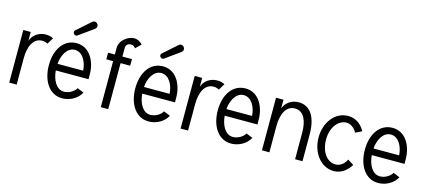

<svg xmlns="http://www.w3.org/2000/svg" viewBox="-59 -1306 4098 1846"><g transform="rotate(15 1989.5 -383.0)"><path d="M359.9 -520.5C337.4 -532.2 312.5 -538.1 286.1 -538.1C209 -538.1 154.3 -490.2 137.2 -435.5V-523.9H63V0H137.2V-263.7C137.2 -375 175.8 -471.2 266.6 -471.2C287.1 -471.2 305.7 -465.8 320.8 -456.5Z M465.3 -294.9C470.7 -377.9 514.6 -467.8 592.8 -467.8C669.9 -467.8 714.8 -382.8 720.2 -294.9ZM465.3 -229H791.5C791.5 -240.2 791 -265.1 791 -275.9C791 -404.3 724.1 -534.2 592.8 -534.2C462.9 -534.2 387.7 -416 387.7 -262.2C387.7 -108.9 462.4 14.2 592.8 14.2C668.5 14.2 743.7 -26.9 777.3 -91.8L712.4 -118.7C691.4 -79.1 638.7 -51.8 592.8 -51.8C514.6 -51.8 472.7 -139.6 465.3 -229ZM545.4 -648.9C542 -645.5 539.6 -641.6 538.6 -637.7C538.1 -635.7 537.6 -633.3 537.6 -630.9C537.6 -624.5 540 -619.1 543.9 -613.8C547.9 -608.9 553.2 -605.5 559.6 -604C562 -603.5 564.5 -603 566.4 -603C570.8 -603 575.2 -604.5 579.1 -607.4L728 -714.4C734.9 -720.2 739.3 -727.1 741.2 -734.4C741.7 -736.8 742.7 -739.3 742.7 -742.7C742.7 -751 739.7 -758.8 734.4 -765.1C729.5 -772 723.1 -776.9 714.8 -778.8C711.9 -779.8 709 -779.8 706.1 -779.8C697.8 -779.8 690.4 -777.3 682.6 -771Z M1048.8 -458H1144.5V-523.9H1049.3V-609.9C1049.3 -640.1 1071.8 -657.2 1096.7 -657.2C1125.5 -657.2 1134.8 -646 1145.5 -631.8L1198.7 -683.1C1175.8 -705.1 1153.8 -723.1 1111.8 -723.1C1062.5 -723.1 974.1 -671.9 974.1 -589.8V-523.9H906.7V-458H974.6V0H1048.8Z M1325.7 -294.9C1331.1 -377.9 1375 -467.8 1453.1 -467.8C1530.3 -467.8 1575.2 -382.8 1580.6 -294.9ZM1325.7 -229H1651.9C1651.9 -240.2 1651.4 -265.1 1651.4 -275.9C1651.4 -404.3 1584.5 -534.2 1453.1 -534.2C1323.2 -534.2 1248 -416 1248 -262.2C1248 -108.9 1322.8 14.2 1453.1 14.2C1528.8 14.2 1604 -26.9 1637.7 -91.8L1572.8 -118.7C1551.8 -79.1 1499 -51.8 1453.1 -51.8C1375 -51.8 1333 -139.6 1325.7 -229ZM1405.8 -648.9C1402.3 -645.5 1399.9 -641.6 1398.9 -637.7C1398.4 -635.7 1397.9 -633.3 1397.9 -630.9C1397.9 -624.5 1400.4 -619.1 1404.3 -613.8C1408.2 -608.9 1413.6 -605.5 1419.9 -604C1422.4 -603.5 1424.8 -603 1426.8 -603C1431.2 -603 1435.5 -604.5 1439.5 -607.4L1588.4 -714.4C1595.2 -720.2 1599.6 -727.1 1601.6 -734.4C1602.1 -736.8 1603 -739.3 1603 -742.7C1603 -751 1600.1 -758.8 1594.7 -765.1C1589.8 -772 1583.5 -776.9 1575.2 -778.8C1572.3 -779.8 1569.3 -779.8 1566.4 -779.8C1558.1 -779.8 1550.8 -777.3 1543 -771Z M2065.9 -520.5C2043.5 -532.2 2018.6 -538.1 1992.2 -538.1C1915 -538.1 1860.4 -490.2 1843.3 -435.5V-523.9H1769V0H1843.3V-263.7C1843.3 -375 1881.8 -471.2 1972.7 -471.2C1993.2 -471.2 2011.7 -465.8 2026.9 -456.5Z M2146.5 -294.9C2151.9 -377.9 2195.8 -467.8 2273.9 -467.8C2351.1 -467.8 2396 -382.8 2401.4 -294.9ZM2146.5 -229H2472.7C2472.7 -240.2 2472.2 -265.1 2472.2 -275.9C2472.2 -404.3 2405.3 -534.2 2273.9 -534.2C2144 -534.2 2068.8 -416 2068.8 -262.2C2068.8 -108.9 2143.6 14.2 2273.9 14.2C2349.6 14.2 2424.8 -26.9 2458.5 -91.8L2393.6 -118.7C2372.6 -79.1 2319.8 -51.8 2273.9 -51.8C2195.8 -51.8 2153.8 -139.6 2146.5 -229Z M2652.8 0V-263.7C2652.8 -375 2691.4 -471.2 2782.2 -471.2C2873 -471.2 2908.7 -377.9 2908.7 -264.2V0H2982.4V-264.2C2982.4 -455.6 2906.2 -538.1 2801.8 -538.1C2724.6 -538.1 2669.9 -490.2 2652.8 -435.5V-523.9H2578.6V0Z M3398.9 -395 3462.9 -427.2C3431.2 -484.9 3376.5 -534.2 3297.4 -534.2C3157.2 -534.2 3072.3 -401.9 3072.3 -262.2C3072.3 -109.9 3166 14.2 3296.4 14.2C3377 14.2 3433.1 -42 3462.9 -91.3L3403.3 -128.9C3393.1 -106 3356.9 -51.8 3296.4 -51.8C3214.4 -51.8 3147 -132.8 3147 -262.2C3147 -382.8 3216.3 -467.8 3297.4 -467.8C3347.2 -467.8 3389.2 -422.9 3398.9 -395Z M3610.4 -294.9C3615.7 -377.9 3659.7 -467.8 3737.8 -467.8C3814.9 -467.8 3859.9 -382.8 3865.2 -294.9ZM3610.4 -229H3936.5C3936.5 -240.2 3936 -265.1 3936 -275.9C3936 -404.3 3869.1 -534.2 3737.8 -534.2C3607.9 -534.2 3532.7 -416 3532.7 -262.2C3532.7 -108.9 3607.4 14.2 3737.8 14.2C3813.5 14.2 3888.7 -26.9 3922.4 -91.8L3857.4 -118.7C3836.4 -79.1 3783.7 -51.8 3737.8 -51.8C3659.7 -51.8 3617.7 -139.6 3610.4 -229Z"/></g></svg>

Font: Tuffy
Style: Regular
Weight: 500
Designer: Thatcher Ulrich, Karoly Barta and Michael Everson
Version: Version 001.270